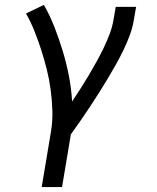

<svg xmlns="http://www.w3.org/2000/svg" viewBox="-20 -548 640 783"><path d="M150 215 188 -12Q195 -55 193.5 -98Q192 -141 186.5 -182.5Q181 -224 171 -264Q161 -304 148.5 -343Q136 -382 121 -420Q106 -458 86 -493L159 -528Q184 -484 202.5 -436.5Q221 -389 236 -339.5Q251 -290 261 -238.5Q271 -187 274 -134Q292 -161 309 -187.5Q326 -214 342 -241Q358 -268 373.5 -296Q389 -324 402.5 -352Q416 -380 427 -409Q438 -438 443 -468L452 -520H535L526 -468Q521 -436 509.5 -405Q498 -374 483.5 -344Q469 -314 452.5 -284.5Q436 -255 418.5 -226Q401 -197 383 -168.5Q365 -140 346.5 -112Q328 -84 308.5 -56Q289 -28 269 0L233 215Z"/></svg>

Font: Iosevka Etoile
Style: Italic
Weight: 400
Italic angle: -9°
Designer: Belleve Invis
Foundry: Belleve Invis
Version: Version 22.1.2; ttfautohint (v1.8.4)